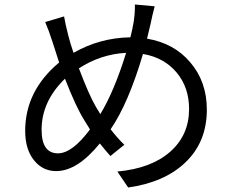

<svg xmlns="http://www.w3.org/2000/svg" viewBox="-20 -797 1040 854"><path d="M426 -289Q488 -391 541 -562Q428 -556 331 -493Q375 -376 407 -321Q430 -284 426 -289ZM380 -221Q385 -214 357 -259Q318 -320 269 -447Q165 -346 165 -220Q165 -115 238 -115Q301 -115 380 -221ZM668 -769Q664 -755 658 -729Q652 -699 650 -692Q640 -648 634 -625Q754 -605 826 -520Q900 -434 900 -309Q900 -165 804 -74Q712 14 550 37L502 -34Q654 -48 738 -123Q821 -197 821 -312Q821 -408 766 -474Q710 -541 616 -557Q551 -337 472 -222Q502 -183 533 -153L471 -103Q449 -128 424 -159Q324 -36 230 -36Q171 -36 133 -82Q92 -131 92 -215Q92 -393 243 -519L214 -609Q197 -662 181 -699L265 -724Q270 -693 284 -638Q292 -606 307 -562Q424 -629 560 -631Q569 -666 575 -702Q581 -745 580 -777Z"/></svg>

Font: Source Han Sans K Regular
Style: Regular
Weight: 400
Designer: Ryoko NISHIZUKA  (kana & ideographs); Paul D. Hunt (Latin, Greek & Cyrillic); Wenlong ZHANG  (bopomofo); Sandoll Communi
Foundry: Adobe Systems Incorporated
Version: Version 1.00 July 18, 2014, initial release